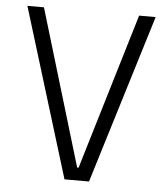

<svg xmlns="http://www.w3.org/2000/svg" viewBox="-51 -739 688 785"><g transform="rotate(5 293.0 -346.5)"><path d="M242.7 0H343.3L556.2 -693.4H488.3L295.9 -52.7H290L97.7 -693.4H29.8Z"/></g></svg>

Font: Cascadia Code Light
Style: Regular
Weight: 300
Monospace: yes
Designer: Aaron Bell
Foundry: Saja Typeworks
Version: Version 2404.023